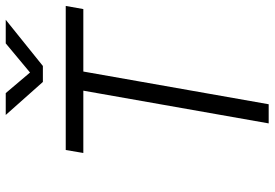

<svg xmlns="http://www.w3.org/2000/svg" viewBox="-161 -777 938 656"><g transform="rotate(-90 308.0 -449.0)"><path d="M214.4 0H279.8L391.6 -633.3H605L615.7 -693.4H123.5L113.3 -633.3H326.2ZM356 -771.5H410.6L568.4 -898.4H487.8L388.2 -815.4L317.9 -898.4H243.2Z"/></g></svg>

Font: Cascadia Code NF Light
Style: Italic
Weight: 300
Italic angle: -10°
Monospace: yes
Designer: Aaron Bell
Foundry: Saja Typeworks
Version: Version 2404.023